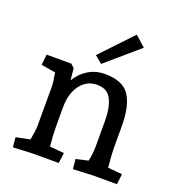

<svg xmlns="http://www.w3.org/2000/svg" viewBox="-135 -856 899 971"><g transform="rotate(20 314.5 -370.0)"><path d="M37 -48 112 -63Q122 -117 122 -140V-350Q122 -375 113 -424L36 -437L42 -494H175L194 -476L200 -413Q226 -456 265.5 -479.5Q305 -503 354 -503Q450 -503 486.5 -448Q523 -393 523 -283V-170Q523 -131 530 -63L607 -56L600 0H469Q417 3 365 5L360 -48L425 -63Q434 -106 434 -140V-281Q434 -351 412.5 -394.5Q391 -438 335 -438Q279 -438 245 -392Q211 -346 211 -273V-170Q211 -123 217 -63L294 -56L287 0H154Q135 0 42 5ZM277 -577 436 -745 492 -695 317 -544Z"/></g></svg>

Font: Andada Pro Medium
Style: Regular
Weight: 500
Designer: Carolina Giovagnoli
Foundry: Huerta Tipografica
Version: Version 3.005; ttfautohint (v1.8.4)